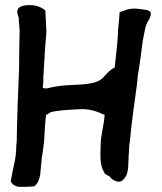

<svg xmlns="http://www.w3.org/2000/svg" viewBox="-20 -719 629 745"><path d="M22 -14 23 -13C29 -2 42 6 58 6C76 6 95 6 112 4H113L114 3C127 -6 133 -26 136 -41L142 -105C145 -122 148 -145 151 -169V-170C153 -208 155 -246 159 -274C159 -274 161 -275 162 -275H164L166 -276C171 -281 172 -283 191 -287C223 -292 250 -293 282 -295C326 -298 354 -288 386 -273C384 -238 372 -196 371 -167C368 -99 369 -76 385 -49V-47C391 -41 397 -39 406 -34C411 -26 420 -18 434 -15C451 -10 461 -23 469 -36V-37H470C476 -52 478 -67 478 -88L479 -106C479 -113 479 -119 480 -124L481 -144C481 -151 482 -160 484 -171V-172C491 -247 501 -317 511 -388V-389C512 -401 514 -412 515 -428C523 -470 528 -519 534 -561C541 -593 543 -624 559 -644V-645C563 -652 574 -675 552 -679C550 -680 547 -681 542 -681C529 -684 514 -685 501 -686C486 -685 472 -683 460 -677L444 -672V-668C442 -644 441 -627 438 -602V-601C438 -567 429 -494 425 -457C412 -452 401 -440 391 -430L380 -418C353 -389 294 -392 238 -388C214 -387 186 -382 162 -376C156 -376 150 -376 146 -378C146 -385 148 -392 148 -402V-419C150 -444 151 -469 153 -497C153 -504 154 -512 154 -519C156 -545 158 -570 160 -595C159 -609 159 -624 158 -638L156 -678C145 -689 122 -699 100 -699C75 -700 46 -696 47 -672V-671C48 -665 49 -659 53 -649V-640C54 -628 55 -616 56 -602V-591C55 -542 54 -499 54 -452C50 -358 46 -259 45 -172C44 -164 44 -157 43 -151V-150C43 -101 31 -72 24 -28C23 -25 22 -19 22 -18Z"/></svg>

Font: Vapor
Style: Sbd
Weight: 600
Foundry: Cannot Into Space Fonts
Version: Version 0.179